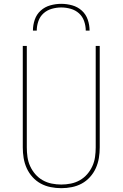

<svg xmlns="http://www.w3.org/2000/svg" viewBox="-20 -975 640 1003"><path d="M300 8Q272 8 244.5 2.5Q217 -3 193 -16Q169 -29 150 -50Q131 -71 119.5 -96.5Q108 -122 103.5 -149.5Q99 -177 99 -205V-735H120V-205Q120 -180 123.5 -155Q127 -130 137.5 -107Q148 -84 164.5 -65Q181 -46 203 -33.5Q225 -21 250 -16Q275 -11 300 -11Q325 -11 350 -16Q375 -21 397 -33.5Q419 -46 435.5 -65Q452 -84 462.5 -107Q473 -130 476.5 -155Q480 -180 480 -205V-735H501V-205Q501 -177 496.5 -149.5Q492 -122 480.5 -96.5Q469 -71 450 -50Q431 -29 407 -16Q383 -3 355.5 2.5Q328 8 300 8ZM152 -815Q152 -844 161.5 -872Q171 -900 192.5 -919.5Q214 -939 242.5 -947Q271 -955 300 -955Q329 -955 357.5 -947Q386 -939 407.5 -919.5Q429 -900 438.5 -872Q448 -844 448 -815H428Q428 -840 419.5 -864.5Q411 -889 392.5 -905.5Q374 -922 349.5 -929Q325 -936 300 -936Q275 -936 250.5 -929Q226 -922 207.5 -905.5Q189 -889 180.5 -864.5Q172 -840 172 -815Z"/></svg>

Font: Iosevka Aile Thin
Style: Regular
Weight: 100
Designer: Belleve Invis
Foundry: Belleve Invis
Version: Version 31.1.0; ttfautohint (v1.8.4)